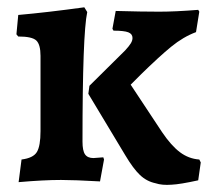

<svg xmlns="http://www.w3.org/2000/svg" viewBox="-20 -493 575 526"><path d="M91 -134V-340Q91 -371 79.5 -382Q68 -393 30 -393L25 -399L30 -452Q109 -459 211 -473L219 -460Q206 -400 206 -105Q206 -80 213 -70Q220 -60 236 -60L263 -62L265 -56L254 4Q184 0 147 0Q100 0 31 6L39 -56Q71 -60 81 -76.5Q91 -93 91 -134ZM225 -258 323 -355Q334 -367 338.5 -374.5Q343 -382 343 -389Q343 -400 331.5 -404.5Q320 -409 291 -409L288 -414L297 -463Q368 -461 416 -461Q460 -461 523 -466L526 -461L517 -405Q482 -392 449 -365Q416 -338 366 -289Q366 -289 338 -261L424 -131Q449 -94 473 -76Q497 -58 526 -56L530 -48L523 1Q473 12 450 13Q424 15 406 9Q382 4 363.5 -13.5Q345 -31 323 -68L222 -236Z"/></svg>

Font: Alegreya
Style: Bold
Weight: 700
Designer: Juan Pablo del Peral
Foundry: Huerta Tipografica
Version: Version 2.008; ttfautohint (v1.8)